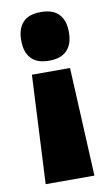

<svg xmlns="http://www.w3.org/2000/svg" viewBox="-78 -549 424 737"><g transform="rotate(-10 134.0 -181.0)"><path d="M208.5 -276.5 229 146.5H39L60 -276.5ZM135 -507.5Q182.5 -507.5 205.2 -483Q228 -458.5 228 -415.5V-410Q228 -367.5 205.2 -342.8Q182.5 -318 135 -318Q87.5 -318 65 -342.8Q42.5 -367.5 42.5 -410V-415.5Q42.5 -458.5 65 -483Q87.5 -507.5 135 -507.5Z"/></g></svg>

Font: Anek Telugu Medium ExtraBold
Style: Regular
Weight: 800
Version: Version 1.003